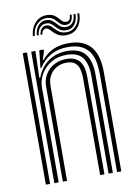

<svg xmlns="http://www.w3.org/2000/svg" viewBox="-85 -806 618 863"><g transform="rotate(-10 224.0 -375.0)"><path d="M378.5 0V-450Q378.5 -471.2 375 -495.8Q371.5 -520.2 359.6 -542.1Q347.8 -564 323.4 -577.9Q299 -591.8 257.5 -591.8Q212.5 -591.8 179 -573Q145.5 -554.2 125 -520.5H120.5L129.2 -600H148.8V-591L137 -554H141.2Q164 -582.5 194.4 -595.5Q224.8 -608.5 263 -608.5Q300.2 -608.5 324.8 -598.2Q349.2 -588 363.9 -570.9Q378.5 -553.8 385.9 -533.2Q393.2 -512.8 395.5 -491.9Q397.8 -471 397.8 -453V0ZM53.5 0V-600H72.8V0ZM131 0V-434.5Q131 -464 145.1 -488Q159.2 -512 184.1 -526.1Q209 -540.2 241.2 -540.2Q268 -540.2 284 -531.2Q300 -522.2 307.9 -507.8Q315.8 -493.2 318.2 -476.4Q320.8 -459.5 320.8 -443.8V0H301.2V-442.8Q301.2 -462.2 297.2 -480.8Q293.2 -499.2 279.9 -511.5Q266.5 -523.8 238.8 -523.8Q214.5 -523.8 194.6 -512.6Q174.8 -501.5 163.1 -481.9Q151.5 -462.2 151.2 -436L150.2 0ZM92.2 0V-600H111.5L107.8 -478.2H112.2Q129.5 -524 165.8 -549.6Q202 -575.2 251.8 -575Q309.8 -574.5 334.5 -542.1Q359.2 -509.8 359.2 -449V0H339.8V-446.8Q339.8 -501.8 318.1 -530.1Q296.5 -558.5 245.8 -558.5Q205.2 -558.5 175.1 -540.5Q145 -522.5 128.5 -493.9Q112 -465.2 112 -433.2V0ZM112 -667.2Q114.8 -705.8 137.9 -728.9Q161 -752 194 -749.5Q211.2 -748.5 221.5 -741.9Q231.8 -735.2 238.9 -726.9Q246 -718.5 252.8 -712Q259.5 -705.5 269.5 -705Q280.2 -704 285.8 -711.5Q291.2 -719 291.8 -733H300Q299.5 -713 291.4 -702Q283.2 -691 267 -691.5Q254.2 -692 246.2 -698.4Q238.2 -704.8 231.2 -713.1Q224.2 -721.5 215 -728.4Q205.8 -735.2 190.8 -736.5Q163.5 -739.2 143.2 -719.4Q123 -699.5 120.8 -667.2ZM129.8 -667.2Q131.8 -696.8 148 -713.4Q164.2 -730 186.8 -727.8Q200.8 -726.8 209.6 -719.9Q218.5 -713 225.8 -704.6Q233 -696.2 241.6 -689.6Q250.2 -683 264 -682.2Q283.8 -681 295.9 -694.6Q308 -708.2 308.8 -733H317.5Q317.2 -701.8 302.2 -683.9Q287.2 -666 262.2 -667.5Q247 -668.2 237.1 -674.9Q227.2 -681.5 219.8 -690Q212.2 -698.5 204.1 -705.4Q196 -712.2 184 -713.2Q166 -715 152.9 -701.9Q139.8 -688.8 138.5 -667.2ZM147 -667.2Q148.5 -685.2 158.4 -695.6Q168.2 -706 181.8 -704.2Q192 -703.2 199.5 -696.6Q207 -690 214.8 -681.5Q222.5 -673 233 -666.4Q243.5 -659.8 259.5 -658.8Q288.8 -656.8 307.5 -677.5Q326.2 -698.2 326.2 -733H335Q334.5 -691.8 313.1 -667.9Q291.8 -644 256.2 -645.8Q238 -646.5 226 -653Q214 -659.5 206 -667.8Q198 -676 191.6 -682.6Q185.2 -689.2 178.5 -690.8Q170.8 -692.5 163.4 -686.2Q156 -680 155.5 -667.2Z"/></g></svg>

Font: Big Shoulders Inline Text Thin SemiBold
Style: Regular
Weight: 600
Version: Version 2.002